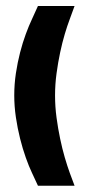

<svg xmlns="http://www.w3.org/2000/svg" viewBox="-20 -582 289 625"><path d="M103.5 22.5 84 -19.5Q74.2 -40 64 -68.8Q53.7 -97.7 45.4 -130.9Q37.1 -164.1 31.7 -200.2Q26.4 -236.3 26.4 -271.5Q26.4 -307.6 31.7 -343.3Q37.1 -378.9 45.4 -411.1Q53.7 -443.4 64 -471.2Q74.2 -499 84 -519.5L103.5 -562.5H222.7L207 -519.5Q199.2 -499 190.9 -471.2Q182.6 -443.4 175.8 -411.1Q168.9 -378.9 164.1 -343.3Q159.2 -307.6 159.2 -271.5Q159.2 -234.4 164.1 -198.7Q168.9 -163.1 175.8 -130.4Q182.6 -97.7 190.9 -69.3Q199.2 -41 207 -19.5L222.7 22.5Z"/></svg>

Font: Shorif Bongobondhu ANSI V2
Style: Regular
Weight: 400
Designer: Shorif Uddin Shishir, Shorif art & Design, e-mail : shorifart@gmail.com, facebook : Shorif2001
Foundry: Lipighor Font Foundry
Version: Designed By Shorif Uddin Shishir | Build By Niladri Shekhar 